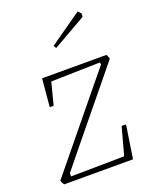

<svg xmlns="http://www.w3.org/2000/svg" viewBox="-125 -718 625 788"><g transform="rotate(-20 187.5 -324.0)"><path d="M321 -145 340 -144 318 0H18Q9 -11 8 -20L264 -333Q290 -364 328 -411L326 -420L112 -415L87 -318H70L81 -440H362Q365 -436 370 -421L295 -329Q112 -106 55 -35V-21L288 -24ZM171 -549 312 -648 325 -634 323 -620 178 -537Z"/></g></svg>

Font: Grenze Thin
Style: Italic
Weight: 250
Italic angle: -10°
Designer: Renata Polastri
Foundry: Omnibus-Type
Version: Version 1.002; ttfautohint (v1.8)